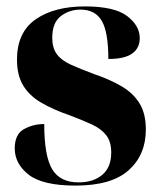

<svg xmlns="http://www.w3.org/2000/svg" viewBox="-20 -569 503 599"><path d="M216 10Q113 10 69.5 -24Q26 -58 26 -106Q26 -150 54.5 -166Q83 -182 118 -182Q118 -83 142.5 -41.5Q167 0 225 0Q271 0 299 -23.5Q327 -47 327 -93Q327 -127 311.5 -147Q296 -167 267 -180.5Q238 -194 198 -209Q146 -227 109 -248.5Q72 -270 52.5 -302Q33 -334 33 -383Q33 -468 91 -508.5Q149 -549 245 -549Q337 -549 376.5 -519Q416 -489 416 -450Q416 -419 392.5 -402Q369 -385 318 -385Q318 -469 297.5 -504Q277 -539 231 -539Q196 -539 169.5 -518.5Q143 -498 143 -451Q143 -420 157 -400.5Q171 -381 200.5 -367.5Q230 -354 276 -337Q323 -321 359 -300Q395 -279 415 -247Q435 -215 435 -165Q435 -86 381.5 -38Q328 10 216 10Z"/></svg>

Font: Noto Serif Display SemiCondensed ExtraBold
Style: Regular
Weight: 800
Width: 4
Designer: Monotype Design Team
Foundry: Monotype Imaging Inc.
Version: Version 2.009